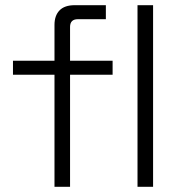

<svg xmlns="http://www.w3.org/2000/svg" viewBox="-20 -720 698 740"><path d="M190 0V-432H30V-486H190V-624Q190 -660 209.5 -680Q229 -700 268 -700H388V-646H280Q250 -646 250 -616V-486H414V-432H250V0ZM510 0V-700H570V0Z"/></svg>

Font: Space 7353
Style: Regular
Weight: 400
Designer: Christine Claussen + Ruben Lyon  (Space 7353)
Version: Version 1.000;FEAKit 1.0